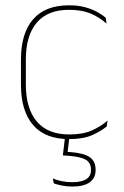

<svg xmlns="http://www.w3.org/2000/svg" viewBox="-20 -515 466 724"><path d="M240.5 9.5Q150.5 9.5 104.8 -43.5Q59 -96.5 59 -196V-290.5Q59 -389.5 104.8 -442.2Q150.5 -495 240.5 -495Q275.5 -495 302 -487.5Q328.5 -480 347.8 -469.2Q367 -458.5 379 -447.5L381.5 -426Q358.5 -447.5 324.2 -462.8Q290 -478 240 -478Q160 -478 118.8 -429.8Q77.5 -381.5 77.5 -290.5V-196.5Q77.5 -105.5 118.8 -56.8Q160 -8 241.5 -8Q293.5 -8 328 -23.8Q362.5 -39.5 385.5 -60.5L382.5 -38.5Q363 -21.5 328.8 -6Q294.5 9.5 240.5 9.5ZM225.5 -1H242L234 66.5L223 57Q226 57.5 233.2 57.8Q240.5 58 245.5 58.5Q295 62 317.8 77.2Q340.5 92.5 340.5 125V126.5Q340.5 157 317.8 172.8Q295 188.5 252.5 188.5Q232.5 188.5 214 184.8Q195.5 181 183 176.5L179 158Q194.5 164.5 213 168.2Q231.5 172 252 172Q288 172 305.5 160.5Q323 149 323 127V125.5Q323 98.5 303.5 87.2Q284 76 238.5 72.5Q234 72 228.5 71.8Q223 71.5 217 71Z"/></svg>

Font: Anek Malayalam Medium Thin
Style: Regular
Weight: 250
Version: Version 1.003